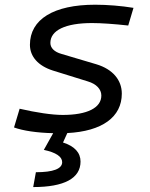

<svg xmlns="http://www.w3.org/2000/svg" viewBox="-20 -547 626 802"><path d="M118.7 234.4C248.5 234.4 316.4 197.8 316.4 127.9C316.4 90.8 291.5 63.5 243.2 48.3L261.2 8.8C406.7 1.5 488.8 -58.1 488.8 -155.8C488.8 -212.9 450.7 -257.8 383.3 -278.3L236.8 -321.8C207 -330.1 190.4 -346.7 190.4 -367.7C190.4 -420.4 253.4 -450.7 364.3 -450.7C402.8 -450.7 458 -446.8 515.6 -440.4L537.6 -514.2C487.3 -522.5 428.7 -527.3 377.4 -527.3C204.1 -527.3 105 -466.3 105 -359.9C105 -311 139.2 -272 200.7 -252.4L346.7 -207C382.8 -196.3 403.3 -174.3 403.3 -147.9C403.3 -96.7 344.7 -66.9 242.2 -66.9C197.3 -66.9 131.8 -76.7 62 -92.8L38.6 -14.6C75.7 -1 134.3 7.8 202.1 9.3L163.1 79.1C213.9 89.8 239.7 107.4 239.7 130.4C239.7 158.2 202.1 172.4 129.9 172.4Z"/></svg>

Font: Cascadia Code SemiLight
Style: Italic
Weight: 350
Italic angle: -10°
Monospace: yes
Designer: Aaron Bell
Foundry: Saja Typeworks
Version: Version 2404.023